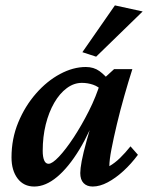

<svg xmlns="http://www.w3.org/2000/svg" viewBox="-20 -681 547 709"><path d="M106.4 7.8Q67.4 7.8 44.9 -22Q22.5 -51.8 22.5 -99.6Q22.5 -168.9 47.4 -229Q72.3 -289.1 112.8 -335.4Q153.3 -381.8 201.7 -407.7Q250 -433.6 296.9 -433.6Q326.2 -433.6 347.2 -418.5Q368.2 -403.3 389.6 -376L359.4 -344.7Q343.8 -361.3 323.7 -368.2Q303.7 -375 282.2 -375Q252.9 -375 226.6 -355.5Q200.2 -335.9 180.2 -301.3Q160.2 -266.6 148.9 -221.2Q137.7 -175.8 137.7 -124Q137.7 -101.6 143.1 -88.9Q148.4 -76.2 159.2 -76.2Q172.9 -76.2 197.8 -102.5Q222.7 -128.9 252 -173.3Q281.2 -217.8 308.1 -271Q335 -324.2 351.6 -378.9L366.2 -393.6L401.4 -425.8H468.8Q454.1 -379.9 439 -326.7Q423.8 -273.4 411.6 -222.2Q399.4 -170.9 391.6 -130.4Q383.8 -89.8 383.8 -67.4Q404.3 -79.1 423.3 -97.7Q442.4 -116.2 461.9 -140.6L489.3 -109.4Q464.8 -76.2 436 -49.8Q407.2 -23.4 377.9 -7.8Q348.6 7.8 322.3 7.8Q300.8 7.8 288.6 -4.9Q276.4 -17.6 276.4 -42Q276.4 -57.6 281.7 -86.4Q287.1 -115.2 300.3 -162.6Q313.5 -210 334 -281.2H343.8Q312.5 -193.4 272.9 -128.4Q233.4 -63.5 190.9 -27.8Q148.4 7.8 106.4 7.8ZM335 -471.7 284.2 -488.3 404.3 -661.1 506.8 -638.7Z"/></svg>

Font: Crimson Pro ExtraLight SemiBold
Style: Italic
Weight: 600
Italic angle: -12°
Version: Version 1.002